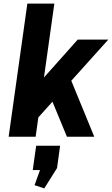

<svg xmlns="http://www.w3.org/2000/svg" viewBox="-20 -760 622 1067"><path d="M84 -172 412 -540H582L170 -82ZM132 -740H282L178 0H28ZM247 -254 366 -336 504 0H352ZM314 50 297 174 226 287 172 269 232 103 282 185H162L181 50Z"/></svg>

Font: Pathway Extreme SemiCondensed
Style: Bold Italic
Weight: 700
Width: 4
Italic angle: -8°
Version: Version 1.001;gftools[0.9.26]